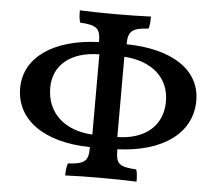

<svg xmlns="http://www.w3.org/2000/svg" viewBox="-51 -774 940 834"><g transform="rotate(5 418.5 -357.0)"><path d="M802 -370C802 -504 679 -585 479 -588C479 -646 498 -660 568 -664C573 -677 574 -698 574 -717C535 -715 471 -714 420 -714C363 -714 309 -715 264 -717C264 -697 265 -677 270 -664C343 -660 359 -646 359 -587C162 -580 35 -493 35 -358C35 -219 160 -132 359 -129V-123C359 -67 341 -54 270 -50C265 -37 263 -16 263 3C302 1 367 0 419 0C475 0 528 1 574 3C574 -17 573 -37 568 -50C494 -54 479 -67 479 -123V-130C678 -138 802 -229 802 -370ZM165 -371C165 -471 242 -533 365 -534V-184C242 -191 165 -262 165 -371ZM671 -355C671 -249 595 -185 474 -183V-533C596 -525 671 -458 671 -355Z"/></g></svg>

Font: Vollkorn Semibold
Style: Regular
Weight: 600
Designer: Friedrich Althausen
Foundry: Friedrich Althausen
Version: Version 4.015;PS 004.015;hotconv 1.0.88;makeotf.lib2.5.64775